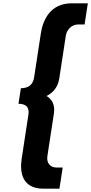

<svg xmlns="http://www.w3.org/2000/svg" viewBox="-20 -880 551 1160"><path d="M91.7 -253C134.7 -253 158.8 -234 151.8 -188L110.9 79C98.2 162 114.2 260 242.2 260H339.2L358.8 132H318.8C283.8 132 260.1 104 266.2 64L305.5 -193C314.1 -249 292.2 -282 260.9 -300C297.7 -318 329.6 -350 338.3 -407L377.6 -664C383.7 -704 416 -732 451 -732H491L510.6 -860H413.6C285.6 -860 239.6 -762 226.9 -679L186 -412C179 -366 149.1 -347 106.1 -347Z"/></svg>

Font: Sztylet
Style: BdObl
Weight: 700
Foundry: Cannot Into Space Fonts, PlusOne Fonts
Version: Version 0.12